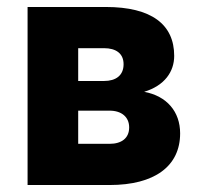

<svg xmlns="http://www.w3.org/2000/svg" viewBox="-20 -530 576 550"><path d="M59 0H294C423 0 496 -54 496 -148C496 -210 458 -255 393 -267C452 -285 479 -325 479 -370C479 -460 414 -510 283 -510H59ZM294 -118H204V-213H294C328 -213 350 -195 350 -165C350 -134 328 -118 294 -118ZM278 -298H204V-392H278C312 -392 334 -377 334 -346C334 -314 312 -298 278 -298Z"/></svg>

Font: Finlandica
Style: Bold
Weight: 700
Designer: Niklas Ekholm, Juho Hiilivirta, Jaakko Suomalainen
Foundry: Helsinki Type Studio
Version: Version 2.000;Glyphs 3.2 (3202)